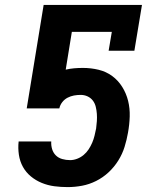

<svg xmlns="http://www.w3.org/2000/svg" viewBox="-20 -755 640 783"><path d="M256 8Q228 8 201.5 4.5Q175 1 150.5 -9Q126 -19 106 -35.5Q86 -52 73.5 -74.5Q61 -97 57 -124Q53 -151 56 -178H189Q188 -162 192.5 -147Q197 -132 207.5 -121.5Q218 -111 233.5 -106.5Q249 -102 266 -102Q280 -102 294.5 -107.5Q309 -113 321 -123Q333 -133 341.5 -146Q350 -159 356 -173Q362 -187 365.5 -201.5Q369 -216 372 -231Q374 -246 375 -261Q376 -276 375 -290.5Q374 -305 370.5 -319.5Q367 -334 358.5 -345Q350 -356 337 -362Q324 -368 309 -368Q295 -368 281.5 -365.5Q268 -363 255.5 -356.5Q243 -350 234 -338.5Q225 -327 222 -313H89L158 -735H559L528 -548H423L436 -625H273L248 -471Q265 -475 282.5 -476.5Q300 -478 318 -478Q351 -478 382 -470.5Q413 -463 437.5 -445Q462 -427 478.5 -400.5Q495 -374 502.5 -343.5Q510 -313 509 -280Q508 -247 502 -214Q497 -185 488 -156Q479 -127 462.5 -100.5Q446 -74 423 -52.5Q400 -31 372 -17Q344 -3 314.5 2.5Q285 8 256 8Z"/></svg>

Font: Iosevka HT Extrabold Extended
Style: Italic
Weight: 800
Width: 7
Italic angle: -9°
Monospace: yes
Designer: Belleve Invis
Foundry: Belleve Invis
Version: Version 32.3.0; ttfautohint (v1.8.4)